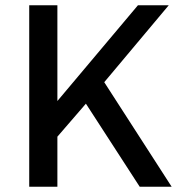

<svg xmlns="http://www.w3.org/2000/svg" viewBox="-20 -706 684 726"><path d="M90.5 0V-686H197V-324L501.5 -686H618L374.2 -395.2L629 0H508.2L304.8 -314L197 -189.2V0Z"/></svg>

Font: Chivo Medium
Style: Regular
Weight: 500
Designer: Hector Gatti
Foundry: Omnibus-Type
Version: Version 2.002